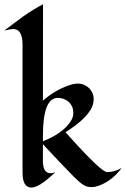

<svg xmlns="http://www.w3.org/2000/svg" viewBox="-29 -861 585 892"><path d="M75.7 -652.8Q75.7 -726.1 32.7 -726.1Q20 -726.1 -9.3 -718.8Q10.7 -733.9 33 -750.7Q55.2 -767.6 78.1 -784.2Q127.9 -818.8 170.9 -841.3L170.4 -393.1Q225.1 -441.9 292 -464.8Q314.5 -472.7 331.5 -472.7Q348.6 -472.7 362.1 -466.8Q375.5 -460.9 385.3 -451.2Q406.2 -429.2 406.2 -401.9Q406.2 -374.5 392.6 -352.3Q378.9 -330.1 358.9 -310.5Q330.6 -282.2 275.4 -246.6Q282.2 -239.3 297.1 -222.7Q312 -206.1 330.8 -185.5Q349.6 -165 370.8 -143.1Q392.1 -121.1 411.1 -103Q455.1 -61.5 468.8 -61.5Q502.9 -61.5 536.1 -80.6Q494.1 -22.9 433.1 0.5Q412.6 8.3 397.2 8.3Q381.8 8.3 372.8 4.9Q363.8 1.5 355.5 -3.9Q339.4 -14.6 312 -42Q254.9 -99.6 170.4 -190.9V-140.6Q170.4 -129.4 170.2 -115Q169.9 -100.6 172.9 -87.4Q179.7 -56.2 207 -56.2Q217.3 -56.2 228.5 -61Q218.3 -52.2 204.8 -40Q191.4 -27.8 176.3 -16.6Q140.1 10.3 116.7 10.3Q75.7 10.3 75.7 -60.1ZM239.3 -406.2Q170.4 -406.2 170.4 -230V-204.6Q259.8 -240.2 296.9 -293.5Q311.5 -314.5 311.5 -334.2Q311.5 -354 305.7 -366.5Q299.8 -378.9 290 -387.7Q268.6 -406.2 239.3 -406.2Z"/></svg>

Font: Fondamento
Style: Regular
Weight: 400
Version: Version 1.000